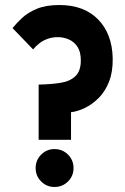

<svg xmlns="http://www.w3.org/2000/svg" viewBox="-20 -723 500 765"><path d="M134 -166V-386Q184 -387 221.5 -393Q259 -399 280.5 -419.5Q302 -440 302 -482Q302 -517 288.5 -537Q275 -557 254 -566Q233 -575 210 -575Q189 -575 170.5 -568.5Q152 -562 137.5 -551Q123 -540 112 -526L30 -611Q45 -630 68 -651.5Q91 -673 127 -688Q163 -703 216 -703Q315 -703 371 -645.5Q427 -588 429 -491Q430 -438 415 -399Q400 -360 374.5 -334Q349 -308 319.5 -293.5Q290 -279 263 -276V-166ZM197 22Q166 22 144 0Q122 -22 122 -53Q122 -85 144 -107Q166 -129 197 -129Q229 -129 251 -107Q273 -85 273 -53Q273 -22 251 0Q229 22 197 22Z"/></svg>

Font: Stick No Bills ExtraBold
Style: Regular
Weight: 800
Version: Version 2.000